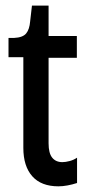

<svg xmlns="http://www.w3.org/2000/svg" viewBox="-20 -649 312 677"><path d="M186 8Q125.3 8 93.8 -27.5Q62.3 -63 62.3 -127.7V-447.3H10V-515.3H30Q60.3 -516.7 72.2 -531Q84 -545.3 86.3 -573.7L92.7 -629.3H151.3V-522H251V-445.3H151.3V-143.7Q151.3 -109 164 -93.2Q176.7 -77.3 199.7 -77.3Q211.3 -77.3 225.7 -81.2Q240 -85 251.7 -93V-3.7Q235 1.7 218.2 4.8Q201.3 8 186 8Z"/></svg>

Font: Bricolage Grotesque 96pt ExtraBold SemiCondensed
Style: Regular
Weight: 800
Width: 4
Version: Version 1.001;gftools[0.9.33.dev8+g029e19f]